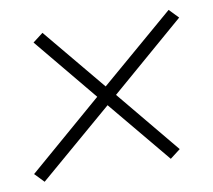

<svg xmlns="http://www.w3.org/2000/svg" viewBox="-56 -615 612 551"><g transform="rotate(-10 250.0 -340.0)"><path d="M32 -128 6 -155 223 -342 70 -527 100 -550 252 -367 468 -552 494 -525 277 -338 430 -153 400 -130 248 -313Z"/></g></svg>

Font: Iosevka Extralight
Style: Italic
Weight: 200
Italic angle: -9°
Monospace: yes
Designer: Belleve Invis
Foundry: Belleve Invis
Version: Version 32.5.0; ttfautohint (v1.8.4)